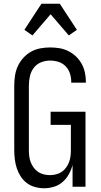

<svg xmlns="http://www.w3.org/2000/svg" viewBox="-20 -996 540 1024"><path d="M216 8Q191 8 167 1.5Q143 -5 123.5 -19.5Q104 -34 90.5 -55Q77 -76 69.5 -99Q62 -122 59 -146.5Q56 -171 56 -195V-540Q56 -566 60 -592.5Q64 -619 75 -643Q86 -667 104 -687Q122 -707 145 -720Q168 -733 194.5 -738Q221 -743 247 -743Q272 -743 296.5 -739Q321 -735 343.5 -724Q366 -713 384.5 -695.5Q403 -678 415 -656.5Q427 -635 432.5 -610.5Q438 -586 438 -561V-555H360V-559Q360 -582 353 -604Q346 -626 330 -642.5Q314 -659 292 -666Q270 -673 247 -673Q222 -673 198.5 -663.5Q175 -654 160 -634Q145 -614 139.5 -589.5Q134 -565 134 -540V-195Q134 -179 136 -162.5Q138 -146 144 -130.5Q150 -115 160 -101.5Q170 -88 183.5 -79Q197 -70 213.5 -66Q230 -62 246 -62Q262 -62 278.5 -66Q295 -70 308.5 -79Q322 -88 332 -101.5Q342 -115 348 -130.5Q354 -146 356 -162.5Q358 -179 358 -195V-330H250V-400H436V0H367V-116Q360 -90 347 -66.5Q334 -43 314 -25.5Q294 -8 268 0Q242 8 216 8ZM153 -807 110 -837 201 -976H299L390 -837L347 -807L250 -920Z"/></svg>

Font: Iosevka MaddieWtf
Style: Regular
Weight: 400
Monospace: yes
Designer: Belleve Invis
Foundry: Belleve Invis
Version: Version 31.3.0; ttfautohint (v1.8.3)